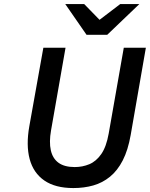

<svg xmlns="http://www.w3.org/2000/svg" viewBox="-20 -942 760 974"><path d="M352 12Q260.5 12 205 -26.2Q149.5 -64.5 130.5 -135Q111.5 -205.5 129 -303L200 -700H312.5L239 -281Q228.5 -221.5 237.8 -179.8Q247 -138 277 -116.2Q307 -94.5 359 -94.5Q398.5 -94.5 433.2 -109Q468 -123.5 493.8 -160.5Q519.5 -197.5 531.5 -265L608 -700H720L643 -257.5Q629.5 -180.5 602.8 -128.5Q576 -76.5 538 -45.5Q500 -14.5 453 -1.2Q406 12 352 12ZM419 -765.5 311 -921.5H407L485 -841.5L590 -921.5H687L524 -765.5Z"/></svg>

Font: Overpass SemiBold
Style: Italic
Weight: 600
Italic angle: -10°
Designer: Delve Withrington, Dave Bailey, Thomas Jockin
Foundry: Delve Fonts LLC
Version: Version 4.000